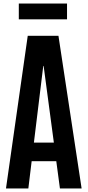

<svg xmlns="http://www.w3.org/2000/svg" viewBox="-20 -1061 493 1081"><path d="M13.7 0 136.2 -859.4H309.1L439.5 0H317.4L296.9 -153.3H158.2L139.6 0ZM170.9 -258.3H283.2L225.6 -689.9H223.6ZM85.9 -952.1V-1041H357.4V-952.1Z"/></svg>

Font: Antonio
Style: Bold
Weight: 700
Designer: Vernon Adams
Foundry: Vernon Adams
Version: Version 1.002